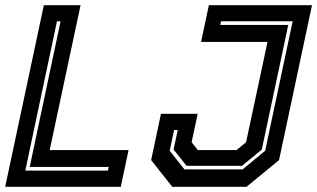

<svg xmlns="http://www.w3.org/2000/svg" viewBox="-32 -720 1222 740"><path d="M-12 0 137 -700H278.5L159.5 -141.5H463.5L433.5 0ZM65.5 -62.5H384L387 -76.5H82.5L201.5 -638H187.5ZM632 0 550.5 -103 588.5 -281.5H730L706.5 -172L730.5 -141.5H879.5L916.5 -172L999 -558.5H743L773 -700H1170.5L1043.5 -103L918 0ZM679 -67H903L990 -139L1096 -638H820L817 -624H1079L977 -143.5L901 -81H687L637 -143.5L653 -219H639L622 -139Z"/></svg>

Font: Tourney Thin
Style: Italic
Weight: 100
Italic angle: -12°
Designer: Tyler Finck
Foundry: Etcetera Type Co
Version: Version 1.015